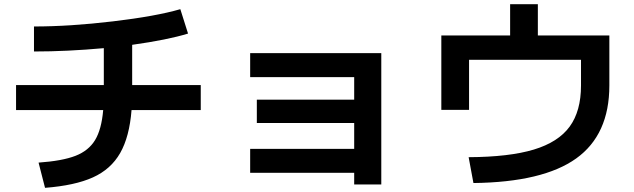

<svg xmlns="http://www.w3.org/2000/svg" viewBox="-20 -834 3040 921"><path d="M475 -306H57V-426H478V-603Q302 -587 143 -587V-707Q315 -707 521.5 -731.5Q728 -756 845 -790L882 -673Q785 -643 614 -619V-426H943V-306H611Q601 -178 556.5 -100Q512 -22 425.5 17Q339 56 196 67L165 -54Q279 -62 342 -86.5Q405 -111 436 -162Q467 -213 475 -306Z M1679 -5H1180V-120H1679V-244H1212V-356H1679V-464H1180V-579H1809V51H1679Z M2767 -424V-547H2230V-307H2097V-664H2427V-814H2560V-664H2903V-424Q2903 -188 2744 -74Q2585 40 2251 44L2228 -80Q2423 -81 2540.5 -116.5Q2658 -152 2712.5 -226.5Q2767 -301 2767 -424Z"/></svg>

Font: Enso
Style: Bold
Weight: 700
Designer: Coji Morishita
Foundry: UNDERFOREST DESIGN
Version: Version 1.000